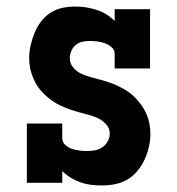

<svg xmlns="http://www.w3.org/2000/svg" viewBox="-20 -558 540 586"><path d="M291 8Q274 8 257.5 6Q241 4 225.5 -1.5Q210 -7 196 -15.5Q182 -24 170 -36V0H62V-181H170V-136Q170 -124 179.5 -115.5Q189 -107 200 -103.5Q211 -100 223 -98.5Q235 -97 247 -97Q259 -97 271 -99.5Q283 -102 293 -109Q303 -116 309 -127Q315 -138 315 -151Q315 -166 304.5 -178Q294 -190 280.5 -196.5Q267 -203 252 -207Q237 -211 222.5 -215Q208 -219 193.5 -224Q179 -229 165 -235.5Q151 -242 138.5 -251Q126 -260 115 -270.5Q104 -281 95.5 -293.5Q87 -306 81 -320.5Q75 -335 72 -350Q69 -365 69 -380Q69 -400 73.5 -419.5Q78 -439 85.5 -457.5Q93 -476 105 -492Q117 -508 134 -519Q151 -530 170.5 -534Q190 -538 210 -538Q227 -538 243 -535.5Q259 -533 274.5 -528Q290 -523 304 -514.5Q318 -506 330 -494V-530H438V-349H330V-394Q330 -406 320.5 -414Q311 -422 300 -426Q289 -430 277.5 -431.5Q266 -433 254 -433Q242 -433 231 -430.5Q220 -428 211 -420.5Q202 -413 197.5 -402Q193 -391 193 -380Q193 -365 203 -352.5Q213 -340 227 -333.5Q241 -327 255.5 -323Q270 -319 285 -315Q300 -311 314.5 -306Q329 -301 342.5 -294.5Q356 -288 369 -279.5Q382 -271 392.5 -260Q403 -249 412 -236.5Q421 -224 427 -210Q433 -196 436 -181Q439 -166 439 -150Q439 -130 434.5 -110Q430 -90 421.5 -71.5Q413 -53 400 -37Q387 -21 369.5 -10.5Q352 0 331.5 4Q311 8 291 8Z"/></svg>

Font: Iosevka Slab Extrabold
Style: Regular
Weight: 800
Monospace: yes
Designer: Belleve Invis
Foundry: Belleve Invis
Version: Version 11.1.1; ttfautohint (v1.8.3)